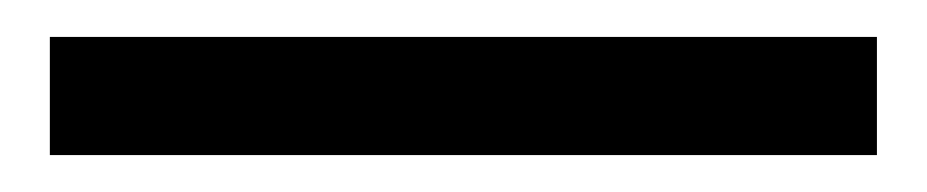

<svg xmlns="http://www.w3.org/2000/svg" viewBox="-20 -4 502 104"><path d="M7 16H455V80H7Z"/></svg>

Font: Average Sans
Style: Regular
Weight: 400
Designer: Eduardo Rodriguez Tunni
Foundry: Eduardo Rodriguez Tunni
Version: Version 1.002